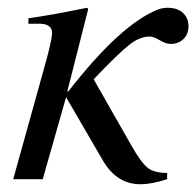

<svg xmlns="http://www.w3.org/2000/svg" viewBox="-20 -461 505 494"><path d="M153 -225 156 -226Q289 -397 385 -436Q398 -441 411 -441Q437 -441 451 -427.5Q465 -414 465 -394Q465 -373 452 -360.5Q439 -348 419 -348Q407 -348 391 -357.5Q375 -367 365 -367Q339 -367 311 -344.5Q283 -322 221 -257L319 -85Q344 -41 361 -28.5Q378 -16 410 -16V0Q371 13 341 13Q279 13 243 -51L150 -211L90 0H14L100 -309Q114 -362 114 -376Q114 -400 81 -400H53V-414Q106 -421 204 -441L207 -438Z"/></svg>

Font: STIX MathJax Main
Style: Italic
Weight: 400
Italic angle: -16.33°
Designer: MicroPress Inc., with final additions and corrections provided by Coen Hoffman, Elsevier (retired)
Version: Version 1.1.1